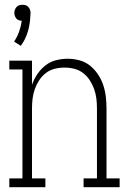

<svg xmlns="http://www.w3.org/2000/svg" viewBox="-20 -784 540 804"><path d="M67 -592 39 -610Q52 -629 60 -651.5Q68 -674 71 -697Q65 -697 58.5 -699.5Q52 -702 48 -707Q44 -712 42 -718Q40 -724 40 -731Q40 -737 42.5 -743.5Q45 -750 49.5 -755Q54 -760 60.5 -762Q67 -764 74 -764Q81 -764 87.5 -762Q94 -760 98.5 -755Q103 -750 105.5 -743.5Q108 -737 108 -730V-729L107 -717Q106 -684 96.5 -651.5Q87 -619 67 -592ZM19 0V-37H74V-493H19V-530H114V-429Q122 -452 136 -473Q150 -494 169.5 -509.5Q189 -525 213.5 -531.5Q238 -538 263 -538Q288 -538 312.5 -531.5Q337 -525 356.5 -509.5Q376 -494 390 -473Q404 -452 412 -428.5Q420 -405 423 -380Q426 -355 426 -330V-37H481V0H330V-37H386V-330Q386 -351 383.5 -371.5Q381 -392 374 -411.5Q367 -431 355.5 -448.5Q344 -466 327.5 -478.5Q311 -491 291 -496Q271 -501 250 -501Q229 -501 209 -496Q189 -491 172.5 -478.5Q156 -466 144.5 -448.5Q133 -431 126 -411.5Q119 -392 116.5 -371.5Q114 -351 114 -330V-37H170V0Z"/></svg>

Font: Iosevka Slab Extralight
Style: Regular
Weight: 200
Monospace: yes
Designer: Belleve Invis
Foundry: Belleve Invis
Version: Version 11.1.1; ttfautohint (v1.8.3)